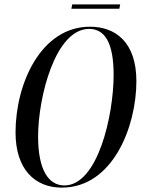

<svg xmlns="http://www.w3.org/2000/svg" viewBox="-20 -846 654 877"><path d="M306 -806H525L529 -826H310ZM262 11C496 11 603 -269 603 -475C603 -655 506 -724 391 -724C167 -724 51 -464 51 -241C51 -72 140 11 262 11ZM274 1C205 1 154 -64 154 -223C154 -400 232 -714 387 -714C457 -714 499 -654 499 -504C499 -320 427 1 274 1Z"/></svg>

Font: Noto Serif Display ExtraCondensed Medium
Style: Italic
Weight: 500
Width: 2
Italic angle: -12°
Designer: Monotype Design Team
Foundry: Monotype Imaging Inc.
Version: Version 2.009